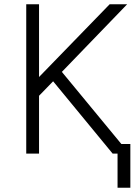

<svg xmlns="http://www.w3.org/2000/svg" viewBox="-20 -720 633 900"><path d="M103 0H163V-271L229 -339L508 0H586L270 -383L576 -700H494L163 -359V-700H103ZM531 160H591V-45H531Z"/></svg>

Font: Unageo Variable
Style: Regular
Weight: 300
Designer: Richard Sepsi
Foundry: Richard Sepsi
Version: Version 2.200